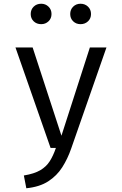

<svg xmlns="http://www.w3.org/2000/svg" viewBox="-20 -795 655 1032"><path d="M552.3 -540 362.6 3.6Q343.6 58.5 314.6 104.1Q285.6 149.7 239.2 179.7Q192.8 209.7 121.5 216.9L108.2 148.2Q164.1 139 196.4 120Q228.7 101 247.4 71.5Q266.2 42.1 280.5 0H251.8L63.1 -540H155.4L310.3 -65.6L463.1 -540ZM201.5 -665.1Q176.9 -665.1 161 -680.5Q145.1 -695.9 145.1 -719.5Q145.1 -743.6 161 -759.2Q176.9 -774.9 201.5 -774.9Q224.6 -774.9 240.8 -759.2Q256.9 -743.6 256.9 -719.5Q256.9 -695.9 240.8 -680.5Q224.6 -665.1 201.5 -665.1ZM412.8 -665.1Q389.2 -665.1 373.3 -680.5Q357.4 -695.9 357.4 -719.5Q357.4 -743.6 373.3 -759.2Q389.2 -774.9 412.8 -774.9Q436.9 -774.9 453.1 -759.2Q469.2 -743.6 469.2 -719.5Q469.2 -695.9 453.1 -680.5Q436.9 -665.1 412.8 -665.1Z"/></svg>

Font: FiraCode Nerd Font
Style: Regular
Weight: 400
Designer: Carrois Corporate, Edenspiekermann AG, Nikita Prokopov
Foundry: Carrois Corporate, Edenspiekermann AG, Nikita Prokopov
Version: Version 6.002;Nerd Fonts 3.4.0